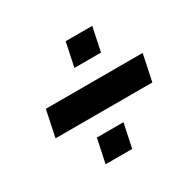

<svg xmlns="http://www.w3.org/2000/svg" viewBox="-106 -605 672 663"><g transform="rotate(-30 230.0 -273.5)"><path d="M210 -397 230 -492H336L316 -397ZM32 -219 54 -324H440L418 -219ZM137 -55 157 -150H263L243 -55Z"/></g></svg>

Font: Kanit Medium
Style: Italic
Weight: 500
Italic angle: -12°
Designer: Katatrad Team
Foundry: CadsonDemak
Version: Version 2.000; ttfautohint (v1.8.3)